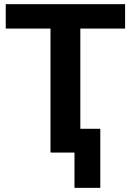

<svg xmlns="http://www.w3.org/2000/svg" viewBox="-20 -739 633 930"><path d="M340.8 170.9V0H224.6V-600.6H7.8V-718.8H585.9V-600.6H369.1V-115.2H465.8V170.9Z"/></svg>

Font: Min Sans Bold
Style: Regular
Weight: 700
Designer: Jinseong-Kim, NotoSansCJK, Nunito
Foundry: Jinseong-Kim
Version: Version 1.400;Glyphs 3.1.2 (3151)